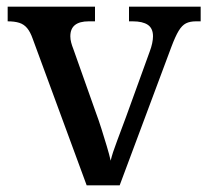

<svg xmlns="http://www.w3.org/2000/svg" viewBox="-20 -556 624 576"><path d="M78 -440Q71 -460 61.5 -471.5Q52 -483 38 -487.5Q24 -492 3 -492V-536H265V-492H246Q219 -492 205 -481Q191 -470 191 -447Q191 -438 193.5 -428.5Q196 -419 200 -409L267 -220Q276 -196 284.5 -169Q293 -142 300.5 -117Q308 -92 312 -74Q317 -96 331.5 -134Q346 -172 358 -205L429 -401Q434 -414 436.5 -426Q439 -438 439 -447Q439 -471 423.5 -481.5Q408 -492 378 -492H367V-536H582V-492H568Q550 -492 538 -486Q526 -480 516 -463.5Q506 -447 494 -415L339 0H240Z"/></svg>

Font: ET Text
Style: Regular
Weight: 470
Designer: Monotype Design Team
Foundry: Monotype Imaging Inc.
Version: Version 2.009